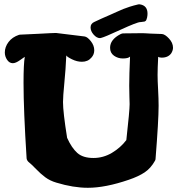

<svg xmlns="http://www.w3.org/2000/svg" viewBox="-20 -892 852 912"><path d="M678.7 -808.6Q676.8 -801.8 675.3 -797.9Q673.8 -793.9 670.9 -792Q668 -790 666.5 -789.6Q665 -789.1 658.7 -788.6Q652.3 -788.1 648.4 -787.1Q647.5 -787.1 646.5 -787.1Q631.8 -787.1 553.2 -751Q474.6 -714.8 460 -711.9Q458 -710.9 455.1 -710.9Q439.5 -710.9 424.8 -727.5Q410.2 -744.1 410.2 -761.7Q410.2 -780.3 428.7 -788.1Q459 -802.7 504.9 -822.3Q515.6 -827.1 535.2 -835.9Q554.7 -844.7 565.4 -849.1Q576.2 -853.5 595.7 -859.9Q615.2 -866.2 636.7 -871.1Q641.6 -872.1 645.5 -871.1Q680.7 -865.2 680.7 -827.1Q680.7 -823.2 680.2 -818.4Q679.7 -813.5 678.7 -808.6ZM41 -591.8Q24.4 -591.8 13.7 -607.9Q2.9 -624 2.9 -642.6Q2.9 -668.9 20.5 -692.4Q38.1 -715.8 70.3 -726.6Q71.3 -726.6 73.7 -727.1Q76.2 -727.5 77.1 -727.5Q123 -729.5 161.1 -731.4Q199.2 -733.4 217.8 -734.4Q236.3 -735.4 246.1 -735.4Q251 -735.4 381.8 -718.8Q395.5 -716.8 411.6 -696.3Q427.7 -675.8 427.7 -653.3Q427.7 -632.8 414.1 -618.2Q397.5 -598.6 369.1 -598.6Q345.7 -598.6 321.8 -610.4Q297.9 -622.1 294.9 -628.9Q292 -561.5 285.6 -497.6Q279.3 -433.6 279.3 -407.2Q279.3 -359.4 298.8 -237.3Q320.3 -189.5 347.2 -165.5Q374 -141.6 423.8 -141.6Q470.7 -141.6 511.7 -166Q552.7 -190.4 580.1 -226.6Q595.7 -366.2 595.7 -397.5Q595.7 -406.2 594.7 -432.6Q593.8 -459 593.8 -485.4Q593.8 -536.1 597.7 -623Q588.9 -614.3 563.5 -614.3Q540 -614.3 521.5 -627.4Q502.9 -640.6 502.9 -665Q502.9 -704.1 551.8 -729.5Q559.6 -733.4 564.5 -733.4Q623 -734.4 656.2 -734.4Q664.1 -734.4 669.9 -733.9Q675.8 -733.4 696.3 -732.4Q716.8 -731.4 749 -730.5Q763.7 -729.5 782.7 -709Q801.8 -688.5 801.8 -665Q801.8 -653.3 793.9 -639.6Q779.3 -618.2 748 -618.2Q737.3 -618.2 731.4 -622.1Q728.5 -567.4 728.5 -536.1Q728.5 -509.8 731 -466.3Q733.4 -422.9 733.4 -389.6Q733.4 -320.3 718.8 -136.7Q718.8 -132.8 715.8 -127.9Q696.3 -92.8 667 -73.2Q637.7 -53.7 591.8 -38.1Q480.5 0 397.5 0Q328.1 0 248 -24.4Q217.8 -33.2 195.3 -49.8Q172.9 -66.4 150.9 -89.4Q128.9 -112.3 115.2 -123Q107.4 -130.9 106.4 -139.6Q91.8 -368.2 91.8 -499Q91.8 -587.9 97.7 -622.1Q95.7 -621.1 75.2 -606.4Q54.7 -591.8 41 -591.8Z"/></svg>

Font: Essays1743
Style: Bold
Weight: 700
Designer: Based on the typeface in a 1743 English translation of the essays of Montaigne.  PostScript/TrueType font designed by Jo
Version: Version 002.100